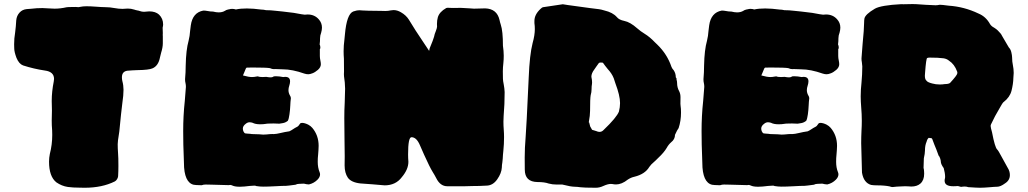

<svg xmlns="http://www.w3.org/2000/svg" viewBox="-20 -885 5005 935"><path d="M366.2 28.8C346.2 28.8 327.1 27.8 310.1 25.4C290.5 22.5 272 15.1 254.4 2.9C230.5 -16.1 218.8 -49.8 218.8 -98.1C218.8 -110.4 220.2 -123 222.7 -135.3C230.5 -165.5 234.4 -196.3 234.4 -228C234.4 -228 233.9 -250.5 233.9 -250.5C232.4 -266.6 231.9 -282.2 231.9 -298.3C231.9 -298.3 232.9 -346.2 232.9 -346.2C232.9 -346.2 231.9 -393.1 231.9 -393.1C231.9 -424.8 235.4 -456.1 241.7 -487.8C242.7 -492.2 243.2 -496.6 243.2 -500.5C243.2 -523.9 228.5 -537.6 198.7 -541.5C162.1 -546.9 127 -555.2 92.3 -566.4C79.1 -571.3 68.4 -583.5 60.1 -603.5C52.7 -623.5 49.3 -638.7 49.3 -649.9C48.8 -661.1 48.8 -667.5 48.8 -669.4C48.8 -688.5 50.3 -707.5 53.7 -726.6C56.2 -746.6 58.1 -766.1 59.1 -786.1C60.5 -801.3 65.9 -813.5 75.2 -823.7C84.5 -834 96.2 -839.4 110.8 -840.8C110.8 -840.8 130.9 -842.3 130.9 -842.3C149.4 -844.7 168 -845.7 187 -845.7C196.3 -845.7 205.6 -845.2 215.8 -844.2C225.6 -843.3 235.4 -842.8 245.6 -842.8C265.1 -842.8 284.7 -845.2 303.7 -849.6C307.6 -850.1 311.5 -850.6 314.9 -850.6C314.9 -850.6 349.6 -851.1 349.6 -851.1C351.1 -851.1 352.5 -851.1 355 -850.6C356.9 -850.1 359.9 -850.1 363.3 -850.1C364.7 -850.1 366.2 -850.6 367.7 -851.1C378.9 -853.5 389.6 -854.5 400.4 -854.5C412.6 -854.5 427.7 -854 446.8 -852.5C465.3 -851.1 480.5 -850.1 492.7 -850.1C507.8 -850.1 522.5 -848.6 537.6 -845.7C550.8 -843.3 563.5 -841.8 576.7 -841.8C584.5 -841.8 592.8 -842.3 602.1 -843.3C612.8 -843.3 623 -841.8 633.3 -838.4C638.7 -836.4 644.5 -835 649.9 -834C653.8 -833.5 657.7 -832.5 661.1 -831.1C668 -828.6 674.8 -827.6 681.6 -827.6C681.6 -827.6 707 -829.6 707 -829.6C727.1 -829.6 743.2 -824.2 754.4 -814C767.6 -801.3 774.4 -785.2 774.4 -765.6C774.4 -761.2 773.4 -755.9 772 -750C772 -750 772.9 -723.6 772.9 -723.6C772.9 -723.6 772.5 -714.4 772.5 -714.4C772.5 -711.9 772.5 -710.4 772.9 -709.5C772.9 -709.5 772.9 -674.3 772.9 -674.3C772.9 -660.2 770 -645 764.6 -627.9C764.6 -627.9 759.3 -606.4 759.3 -606.4C753.9 -577.6 741.2 -559.6 721.7 -551.8C710.4 -546.9 686 -543.9 648.9 -543.5C632.3 -543 615.7 -542 599.1 -540.5C582 -537.6 573.7 -526.9 573.7 -508.3C573.7 -502.9 574.2 -497.1 575.7 -490.7C579.6 -476.6 581.5 -461.9 581.5 -447.8C581.5 -430.2 579.6 -408.2 575.7 -382.3C572.3 -356.9 567.4 -311 561 -244.6C560.1 -236.8 559.1 -229 557.6 -221.7C555.2 -208.5 553.7 -195.8 553.2 -183.1C553.2 -169.4 553.7 -155.8 554.7 -142.6C556.2 -125 556.6 -103 556.6 -77.1C556.6 -60.1 556.2 -43.5 555.2 -26.9C554.7 -22.5 553.2 -17.6 550.3 -12.7C546.9 -7.3 543.5 -3.9 539.1 -1.5C498 19 449.2 29.3 392.1 29.3C383.8 28.8 375.5 28.8 366.2 28.8Z M1147.9 24.4C1131.8 24.4 1120.1 22.5 1111.8 18.6C1107.9 16.6 1104 15.6 1100.6 15.6C1098.1 15.6 1096.2 16.1 1094.2 16.6C1094.2 16.6 1007.3 14.2 1007.3 14.2C999 13.7 990.2 13.7 981.9 13.7C975.1 13.7 968.3 14.6 961.9 17.1C952.6 16.6 943.8 16.1 936 16.1C900.9 16.1 880.9 -12.2 876.5 -69.3C876.5 -69.3 875 -115.2 875 -115.2C873 -158.7 872.1 -202.6 872.1 -246.6C872.1 -295.4 874.5 -344.2 879.9 -393.6C879.9 -393.6 885.3 -461.9 885.3 -461.9C885.3 -468.3 884.8 -474.1 883.3 -480.5C881.8 -486.3 881.3 -491.7 881.3 -497.1C881.3 -497.1 881.3 -500.5 881.3 -500.5C883.3 -522 884.3 -543.5 884.3 -565.4C885.3 -616.7 890.1 -657.2 898.4 -686.5C902.3 -702.1 904.8 -718.3 905.8 -734.4C905.8 -734.4 909.2 -761.7 909.2 -761.7C915 -803.2 935.5 -827.1 970.2 -833.5C976.6 -833.5 982.9 -833 990.2 -831.5C999.5 -829.6 1008.8 -828.6 1017.6 -828.6C1027.3 -826.2 1036.6 -824.7 1044.9 -824.7C1056.6 -824.7 1066.9 -827.1 1075.7 -832.5C1079.1 -835 1084 -837.4 1091.3 -838.9C1091.3 -838.9 1096.7 -839.8 1096.7 -839.8C1101.1 -841.3 1106 -841.8 1110.8 -841.8C1116.7 -841.8 1122.6 -840.8 1128.9 -838.9C1144 -842.3 1162.1 -843.8 1182.1 -843.8C1203.1 -843.8 1226.6 -841.8 1252.4 -838.4C1259.8 -838.4 1267.1 -837.4 1275.4 -835.4C1290.5 -835.4 1306.2 -834.5 1321.8 -832.5C1338.9 -831.1 1368.7 -827.6 1411.1 -822.3C1442.4 -816.4 1460 -813.5 1463.9 -813.5C1463.9 -813.5 1478 -814.5 1478 -814.5C1500.5 -814.5 1518.6 -806.6 1532.2 -791C1542.5 -779.8 1547.9 -766.1 1547.9 -750.5C1547.9 -742.7 1546.4 -734.4 1543.9 -725.6C1540.5 -716.8 1538.6 -708 1538.6 -699.2C1538.6 -689 1538.1 -678.7 1536.6 -668.5C1539.1 -664.1 1540 -659.2 1540 -652.8C1540 -649.4 1539.1 -647 1537.6 -645.5C1537.6 -645.5 1537.6 -612.3 1537.6 -612.3C1537.6 -605 1538.6 -598.1 1540 -591.3C1541.5 -584 1542.5 -577.6 1542.5 -572.3C1542.5 -562 1537.6 -553.2 1528.3 -544.9C1518.6 -536.6 1509.8 -531.2 1502 -528.3C1493.7 -524.9 1486.8 -523.4 1481 -523.4C1475.1 -523.4 1469.2 -524.4 1462.9 -526.4C1422.9 -540.5 1387.7 -547.4 1357.4 -547.4C1344.7 -547.4 1332 -547.9 1318.8 -548.8C1318.8 -548.8 1314.5 -548.3 1314.5 -548.3C1308.1 -548.3 1301.3 -549.8 1294.4 -553.2C1283.2 -555.2 1254.9 -556.2 1209.5 -556.2C1209.5 -556.2 1181.6 -555.7 1181.6 -555.7C1180.2 -555.2 1178.7 -553.7 1177.2 -551.3C1175.8 -548.8 1173.3 -543 1170.4 -534.7C1167 -526.4 1164.6 -520.5 1163.1 -517.6C1182.1 -512.2 1196.8 -509.8 1207 -509.8C1214.4 -509.8 1221.2 -510.7 1228.5 -512.2C1231 -512.7 1233.4 -513.2 1235.8 -513.2C1241.2 -510.7 1249 -509.8 1259.3 -509.8C1264.2 -509.8 1270 -510.3 1276.4 -510.7C1285.2 -509.3 1291.5 -508.3 1295.4 -508.3C1295.4 -508.3 1299.8 -508.3 1299.8 -508.3C1304.2 -508.3 1309.1 -509.8 1314 -513.2C1317.4 -513.7 1320.3 -513.7 1323.7 -513.7C1335 -513.7 1346.7 -512.2 1358.9 -509.8C1362.3 -510.3 1365.7 -510.7 1368.7 -510.7C1384.8 -510.7 1392.6 -503.4 1392.6 -488.8C1392.6 -482.4 1391.1 -475.1 1388.7 -467.8C1386.2 -460.4 1384.8 -453.1 1384.8 -446.3C1384.8 -437 1387.2 -428.2 1392.1 -419.9C1395 -415.5 1396.5 -411.1 1396.5 -406.7C1395 -394.5 1394 -382.8 1393.6 -370.6C1393.1 -356.4 1391.6 -342.3 1389.6 -328.1C1387.7 -314 1385.3 -303.7 1381.8 -296.9C1374.5 -291 1366.7 -287.1 1357.9 -285.6C1349.1 -283.7 1343.3 -282.7 1340.3 -282.7C1330.1 -282.7 1320.8 -283.2 1312.5 -283.7C1303.2 -283.2 1295.9 -283.2 1289.6 -283.2C1284.2 -283.2 1278.8 -282.7 1273.4 -281.7C1266.1 -280.3 1256.8 -279.8 1246.6 -279.8C1231.4 -279.8 1219.2 -282.2 1210 -287.1C1205.1 -288.6 1200.2 -289.6 1195.3 -289.6C1189 -289.6 1182.6 -287.1 1176.8 -282.2C1167.5 -275.4 1162.6 -267.6 1162.6 -258.8C1162.6 -254.9 1163.6 -250.5 1165 -246.1C1168 -239.7 1171.4 -235.8 1174.8 -235.4C1178.2 -234.9 1181.2 -234.4 1183.6 -234.4C1188 -234.4 1192.9 -233.9 1197.8 -233.4C1202.6 -232.4 1208 -231.9 1213.9 -231.9C1224.6 -231.9 1233.9 -231.4 1242.2 -231C1250 -230 1256.3 -229.5 1261.7 -229.5C1271 -229.5 1282.2 -230.5 1294.9 -231.9C1302.2 -232.4 1306.6 -232.4 1309.1 -232.4C1309.1 -232.4 1311.5 -231.9 1311.5 -231.9C1321.8 -232.4 1333 -233.9 1346.2 -237.3C1359.4 -240.7 1373.5 -243.2 1389.2 -245.6C1394.5 -248 1400.9 -251.5 1407.2 -255.9C1413.6 -260.3 1419.4 -263.7 1425.3 -266.6C1431.2 -269 1436 -274.4 1440.4 -281.7C1442.4 -285.2 1445.8 -286.6 1450.7 -286.6C1459.5 -286.6 1469.2 -283.7 1480.5 -278.3C1488.8 -273.9 1495.6 -268.6 1501 -262.2C1521.5 -237.8 1531.7 -208.5 1531.7 -174.8C1531.2 -161.1 1530.8 -147.5 1529.3 -133.3C1527.8 -121.1 1527.3 -108.9 1527.3 -96.7C1527.3 -78.1 1530.3 -61 1536.6 -45.9C1538.1 -42.5 1538.6 -39.1 1538.6 -35.6C1538.6 -26.9 1534.2 -18.1 1525.9 -9.8C1514.6 1.5 1501 9.3 1484.4 13.2C1476.1 12.7 1468.3 11.7 1460 9.3C1450.7 9.8 1442.9 10.3 1436.5 10.3C1430.2 10.3 1424.3 11.7 1418.9 14.6C1405.8 16.1 1395 17.6 1387.7 18.6C1379.9 19.5 1375 20 1373 20C1361.3 20 1343.8 20.5 1319.8 22C1295.9 23.4 1276.4 23.9 1261.2 23.9C1250.5 23.9 1239.3 22.9 1227.5 21C1225.1 19.5 1222.7 19 1219.2 19C1212.9 19 1205.1 19.5 1195.8 20.5C1177.2 22.9 1161.1 24.4 1147.9 24.4Z M2158.2 22C2135.3 22 2117.2 8.8 2104 -18.1C2098.6 -28.3 2093.3 -38.1 2086.9 -47.9C2077.6 -63 2063.5 -90.8 2045.4 -131.3C2039.1 -146.5 2032.2 -161.6 2025.4 -176.8C2014.2 -203.6 2000.5 -216.8 1983.9 -216.8C1972.7 -216.8 1967.3 -189 1967.3 -132.8C1967.3 -121.1 1967.8 -109.4 1968.8 -97.2C1968.8 -72.3 1958 -47.4 1937 -22.5C1917 4.4 1888.7 17.6 1853 17.6C1813.5 14.2 1773.9 10.7 1734.9 8.3C1704.6 4.9 1684.1 -4.9 1673.8 -20C1663.6 -35.2 1658.2 -54.7 1658.2 -79.6C1658.2 -79.6 1658.7 -124 1658.7 -124C1658.7 -150.4 1658.2 -176.8 1657.7 -203.1C1657.2 -238.3 1656.7 -273.4 1656.7 -309.1C1656.7 -334.5 1657.2 -359.9 1658.7 -385.7C1659.7 -408.2 1660.2 -430.7 1660.6 -453.1C1660.2 -473.1 1658.7 -493.2 1655.3 -513.2C1655.3 -513.2 1654.8 -523.9 1654.8 -523.9C1654.8 -523.9 1655.3 -537.1 1655.3 -537.1C1655.3 -537.1 1654.8 -599.1 1654.8 -599.1C1653.8 -611.3 1653.3 -623.5 1653.3 -635.7C1653.3 -654.8 1654.8 -673.3 1657.2 -691.9C1657.2 -691.9 1659.7 -717.3 1659.7 -717.3C1665.5 -783.7 1679.2 -820.8 1700.2 -829.1C1710.9 -833 1721.2 -835 1731.4 -835C1735.8 -835 1740.7 -834.5 1745.6 -834C1753.9 -833 1784.2 -832.5 1836.4 -832C1836.4 -832 1856.4 -831.5 1856.4 -831.5C1865.7 -831.5 1875 -832.5 1883.3 -834.5C1887.7 -835.4 1892.1 -835.9 1896.5 -835.9C1908.2 -835.9 1920.4 -832.5 1932.6 -825.2C1949.7 -815.4 1962.4 -803.2 1971.2 -789.1C1992.2 -754.4 2014.6 -719.2 2038.6 -684.1C2048.8 -668.9 2059.6 -653.3 2069.8 -637.2C2069.8 -637.2 2072.3 -649.4 2072.3 -649.4C2084.5 -678.7 2091.8 -697.8 2093.8 -706.1C2095.2 -714.4 2098.1 -723.6 2102.5 -733.9C2106.4 -744.1 2108.4 -751.5 2108.4 -755.4C2108.4 -755.4 2107.9 -768.1 2107.9 -768.1C2107.9 -780.3 2109.4 -791 2112.3 -801.3C2117.7 -818.8 2131.3 -833.5 2152.8 -845.7C2155.3 -846.7 2158.2 -847.2 2162.1 -847.2C2164.1 -847.2 2166.5 -847.2 2169.4 -846.7C2172.4 -846.2 2178.2 -846.2 2187.5 -846.2C2187.5 -846.2 2223.6 -846.7 2223.6 -846.7C2236.8 -845.7 2246.1 -845.2 2251.5 -845.2C2256.8 -845.2 2262.7 -844.7 2269 -844.2C2275.4 -843.3 2281.7 -842.8 2288.1 -842.8C2307.1 -842.8 2325.2 -843.3 2343.3 -844.2C2380.9 -842.8 2404.3 -824.2 2412.6 -787.6C2414.1 -780.3 2416 -772.9 2418.5 -765.6C2425.8 -744.1 2429.2 -709.5 2429.2 -662.1C2431.6 -645.5 2433.1 -629.4 2433.1 -613.8C2433.1 -601.6 2432.6 -589.4 2431.2 -576.7C2429.7 -564 2428.7 -550.8 2428.7 -537.6C2428.7 -537.6 2429.2 -501.5 2429.2 -501.5C2429.2 -495.1 2430.7 -485.8 2433.1 -473.6C2435.5 -461.4 2437 -448.7 2437.5 -436.5C2437.5 -397.9 2436 -358.9 2432.6 -320.3C2432.1 -311 2431.6 -301.8 2431.6 -292.5C2431.6 -279.3 2432.1 -266.6 2433.1 -254.4C2434.1 -241.7 2434.6 -229.5 2434.6 -217.3C2434.6 -195.3 2433.6 -172.9 2431.2 -150.4C2429.7 -137.7 2428.7 -125 2428.2 -112.3C2427.7 -106 2427.2 -100.1 2426.3 -94.2C2424.8 -85.9 2423.8 -77.6 2423.8 -69.3C2422.9 -51.3 2415.5 -31.7 2401.4 -11.7C2387.2 8.8 2369.1 19 2348.1 19C2325.7 20.5 2303.2 21 2280.8 21C2268.6 21 2255.9 21.5 2243.2 22C2243.2 22 2158.2 22 2158.2 22Z M2806.6 26.9C2796.4 25.4 2787.1 24.4 2778.8 24.4C2766.6 24.4 2746.6 21 2718.3 13.7C2718.3 13.7 2690.4 13.7 2690.4 13.7C2677.2 13.7 2664.6 12.2 2651.9 8.8C2638.7 3.9 2620.6 1.5 2597.7 1.5C2556.2 1 2535.6 -19 2535.6 -59.6C2535.6 -79.1 2535.6 -98.6 2535.2 -117.7C2535.2 -146.5 2536.6 -181.6 2540 -222.2C2542 -241.7 2546.9 -336.9 2554.7 -507.3C2557.6 -581.1 2564 -637.2 2573.7 -675.3C2581.1 -701.2 2584.5 -724.1 2584.5 -743.2C2584.5 -752.9 2584 -762.7 2582.5 -772.5C2582.5 -772.5 2582.5 -783.2 2582.5 -783.2C2582.5 -803.7 2592.3 -823.2 2612.3 -841.8C2617.2 -846.7 2621.6 -849.6 2625.5 -850.1C2673.8 -857.4 2705.6 -862.3 2720.7 -864.3C2720.7 -864.3 2745.6 -860.4 2745.6 -860.4C2839.4 -847.2 2889.6 -840.8 2896.5 -840.3C2902.8 -839.8 2912.1 -837.4 2923.3 -834C2950.7 -827.6 2970.7 -816.9 2983.9 -801.8C2991.2 -792.5 3003.4 -786.6 3020 -783.2C3039.6 -779.3 3060.5 -767.1 3083 -747.1C3094.2 -737.3 3106 -728.5 3118.2 -721.2C3136.7 -710 3153.3 -695.8 3168.5 -679.7C3168.5 -679.7 3181.2 -667.5 3181.2 -667.5C3213.4 -636.2 3236.3 -600.1 3250 -559.1C3252.4 -553.2 3255.9 -547.9 3260.7 -543C3267.6 -532.7 3271 -521.5 3271 -508.3C3273.4 -505.9 3274.9 -502.9 3274.9 -500.5C3274.9 -500.5 3274.4 -498 3274.4 -498C3276.4 -492.2 3277.3 -486.3 3277.3 -481C3277.3 -465.8 3280.8 -452.6 3287.6 -440.4C3292 -431.6 3293.9 -421.9 3293.9 -411.6C3293.9 -411.6 3293.5 -379.4 3293.5 -379.4C3293.5 -376 3293.9 -372.6 3294.4 -368.7C3295.9 -360.8 3296.4 -350.1 3296.4 -336.4C3296.4 -309.6 3292.5 -284.7 3284.7 -261.2C3280.3 -255.9 3274.4 -244.6 3267.1 -228.5C3267.1 -213.9 3260.7 -201.7 3248 -191.9C3239.7 -184.6 3232.4 -175.3 3226.6 -164.6C3218.3 -150.4 3204.6 -133.8 3185.1 -115.7C3174.8 -105.5 3168 -98.6 3163.6 -95.2C3155.3 -88.4 3147.9 -80.6 3142.1 -72.3C3127.9 -48.3 3103.5 -32.7 3069.8 -24.4C3058.1 -22 3047.4 -17.1 3037.6 -10.7C3017.6 5.4 2998 13.2 2980 13.2C2974.6 13.2 2968.3 12.7 2961.9 11.2C2959.5 10.7 2957 10.7 2954.6 10.7C2944.3 10.7 2932.6 14.2 2918.5 20.5C2906.2 26.4 2893.6 29.3 2881.3 29.3C2841.8 29.3 2816.9 28.3 2806.6 26.9ZM2919.4 -252C2961.9 -292.5 2986.8 -322.8 2994.1 -341.8C2997.6 -356 2999.5 -369.6 2999.5 -382.8C2999.5 -407.7 2991.7 -439.9 2976.6 -480C2976.6 -480 2968.8 -503.9 2968.8 -503.9C2962.4 -520 2952.6 -534.7 2939.9 -548.3C2930.2 -560.1 2922.4 -570.3 2916 -579.6C2912.1 -580.1 2908.7 -580.6 2905.8 -580.6C2900.9 -580.6 2897.5 -579.6 2896 -577.6C2891.6 -572.3 2888.2 -567.4 2884.8 -562C2881.3 -556.6 2877.9 -551.3 2874 -546.4C2864.7 -534.2 2859.9 -522.5 2859.9 -511.2C2862.3 -500.5 2863.3 -491.2 2863.3 -483.9C2863.3 -481 2863.3 -478.5 2862.8 -476.1C2861.3 -467.8 2860.8 -459.5 2860.8 -450.2C2860.8 -440.9 2859.4 -431.2 2856.4 -420.9C2854.5 -410.6 2853.5 -385.3 2853.5 -344.7C2853.5 -331.1 2851.6 -312.5 2847.2 -289.1C2848.1 -289.1 2849.1 -288.6 2849.1 -288.6C2849.1 -288.6 2854 -269.5 2854 -269.5C2854 -269.5 2863.3 -252.9 2863.3 -252.9C2863.3 -252.9 2883.8 -246.6 2883.8 -246.6C2889.2 -244.1 2894.5 -242.7 2899.4 -242.7C2906.7 -242.7 2913.6 -245.6 2919.4 -252Z M3672.4 24.4C3656.2 24.4 3644.5 22.5 3636.2 18.6C3632.3 16.6 3628.4 15.6 3625 15.6C3622.6 15.6 3620.6 16.1 3618.7 16.6C3618.7 16.6 3531.7 14.2 3531.7 14.2C3523.4 13.7 3514.6 13.7 3506.3 13.7C3499.5 13.7 3492.7 14.6 3486.3 17.1C3477.1 16.6 3468.3 16.1 3460.4 16.1C3425.3 16.1 3405.3 -12.2 3400.9 -69.3C3400.9 -69.3 3399.4 -115.2 3399.4 -115.2C3397.5 -158.7 3396.5 -202.6 3396.5 -246.6C3396.5 -295.4 3398.9 -344.2 3404.3 -393.6C3404.3 -393.6 3409.7 -461.9 3409.7 -461.9C3409.7 -468.3 3409.2 -474.1 3407.7 -480.5C3406.2 -486.3 3405.8 -491.7 3405.8 -497.1C3405.8 -497.1 3405.8 -500.5 3405.8 -500.5C3407.7 -522 3408.7 -543.5 3408.7 -565.4C3409.7 -616.7 3414.6 -657.2 3422.9 -686.5C3426.8 -702.1 3429.2 -718.3 3430.2 -734.4C3430.2 -734.4 3433.6 -761.7 3433.6 -761.7C3439.5 -803.2 3460 -827.1 3494.6 -833.5C3501 -833.5 3507.3 -833 3514.6 -831.5C3523.9 -829.6 3533.2 -828.6 3542 -828.6C3551.8 -826.2 3561 -824.7 3569.3 -824.7C3581.1 -824.7 3591.3 -827.1 3600.1 -832.5C3603.5 -835 3608.4 -837.4 3615.7 -838.9C3615.7 -838.9 3621.1 -839.8 3621.1 -839.8C3625.5 -841.3 3630.4 -841.8 3635.3 -841.8C3641.1 -841.8 3647 -840.8 3653.3 -838.9C3668.5 -842.3 3686.5 -843.8 3706.5 -843.8C3727.5 -843.8 3751 -841.8 3776.9 -838.4C3784.2 -838.4 3791.5 -837.4 3799.8 -835.4C3814.9 -835.4 3830.6 -834.5 3846.2 -832.5C3863.3 -831.1 3893.1 -827.6 3935.5 -822.3C3966.8 -816.4 3984.4 -813.5 3988.3 -813.5C3988.3 -813.5 4002.4 -814.5 4002.4 -814.5C4024.9 -814.5 4043 -806.6 4056.6 -791C4066.9 -779.8 4072.3 -766.1 4072.3 -750.5C4072.3 -742.7 4070.8 -734.4 4068.4 -725.6C4064.9 -716.8 4063 -708 4063 -699.2C4063 -689 4062.5 -678.7 4061 -668.5C4063.5 -664.1 4064.5 -659.2 4064.5 -652.8C4064.5 -649.4 4063.5 -647 4062 -645.5C4062 -645.5 4062 -612.3 4062 -612.3C4062 -605 4063 -598.1 4064.5 -591.3C4065.9 -584 4066.9 -577.6 4066.9 -572.3C4066.9 -562 4062 -553.2 4052.7 -544.9C4043 -536.6 4034.2 -531.2 4026.4 -528.3C4018.1 -524.9 4011.2 -523.4 4005.4 -523.4C3999.5 -523.4 3993.7 -524.4 3987.3 -526.4C3947.3 -540.5 3912.1 -547.4 3881.8 -547.4C3869.1 -547.4 3856.4 -547.9 3843.3 -548.8C3843.3 -548.8 3838.9 -548.3 3838.9 -548.3C3832.5 -548.3 3825.7 -549.8 3818.8 -553.2C3807.6 -555.2 3779.3 -556.2 3733.9 -556.2C3733.9 -556.2 3706.1 -555.7 3706.1 -555.7C3704.6 -555.2 3703.1 -553.7 3701.7 -551.3C3700.2 -548.8 3697.8 -543 3694.8 -534.7C3691.4 -526.4 3689 -520.5 3687.5 -517.6C3706.5 -512.2 3721.2 -509.8 3731.4 -509.8C3738.8 -509.8 3745.6 -510.7 3752.9 -512.2C3755.4 -512.7 3757.8 -513.2 3760.3 -513.2C3765.6 -510.7 3773.4 -509.8 3783.7 -509.8C3788.6 -509.8 3794.4 -510.3 3800.8 -510.7C3809.6 -509.3 3815.9 -508.3 3819.8 -508.3C3819.8 -508.3 3824.2 -508.3 3824.2 -508.3C3828.6 -508.3 3833.5 -509.8 3838.4 -513.2C3841.8 -513.7 3844.7 -513.7 3848.1 -513.7C3859.4 -513.7 3871.1 -512.2 3883.3 -509.8C3886.7 -510.3 3890.1 -510.7 3893.1 -510.7C3909.2 -510.7 3917 -503.4 3917 -488.8C3917 -482.4 3915.5 -475.1 3913.1 -467.8C3910.6 -460.4 3909.2 -453.1 3909.2 -446.3C3909.2 -437 3911.6 -428.2 3916.5 -419.9C3919.4 -415.5 3920.9 -411.1 3920.9 -406.7C3919.4 -394.5 3918.5 -382.8 3918 -370.6C3917.5 -356.4 3916 -342.3 3914.1 -328.1C3912.1 -314 3909.7 -303.7 3906.2 -296.9C3898.9 -291 3891.1 -287.1 3882.3 -285.6C3873.5 -283.7 3867.7 -282.7 3864.7 -282.7C3854.5 -282.7 3845.2 -283.2 3836.9 -283.7C3827.6 -283.2 3820.3 -283.2 3814 -283.2C3808.6 -283.2 3803.2 -282.7 3797.9 -281.7C3790.5 -280.3 3781.2 -279.8 3771 -279.8C3755.9 -279.8 3743.7 -282.2 3734.4 -287.1C3729.5 -288.6 3724.6 -289.6 3719.7 -289.6C3713.4 -289.6 3707 -287.1 3701.2 -282.2C3691.9 -275.4 3687 -267.6 3687 -258.8C3687 -254.9 3688 -250.5 3689.5 -246.1C3692.4 -239.7 3695.8 -235.8 3699.2 -235.4C3702.6 -234.9 3705.6 -234.4 3708 -234.4C3712.4 -234.4 3717.3 -233.9 3722.2 -233.4C3727.1 -232.4 3732.4 -231.9 3738.3 -231.9C3749 -231.9 3758.3 -231.4 3766.6 -231C3774.4 -230 3780.8 -229.5 3786.1 -229.5C3795.4 -229.5 3806.6 -230.5 3819.3 -231.9C3826.7 -232.4 3831.1 -232.4 3833.5 -232.4C3833.5 -232.4 3835.9 -231.9 3835.9 -231.9C3846.2 -232.4 3857.4 -233.9 3870.6 -237.3C3883.8 -240.7 3897.9 -243.2 3913.6 -245.6C3918.9 -248 3925.3 -251.5 3931.6 -255.9C3938 -260.3 3943.8 -263.7 3949.7 -266.6C3955.6 -269 3960.4 -274.4 3964.8 -281.7C3966.8 -285.2 3970.2 -286.6 3975.1 -286.6C3983.9 -286.6 3993.7 -283.7 4004.9 -278.3C4013.2 -273.9 4020 -268.6 4025.4 -262.2C4045.9 -237.8 4056.2 -208.5 4056.2 -174.8C4055.7 -161.1 4055.2 -147.5 4053.7 -133.3C4052.2 -121.1 4051.8 -108.9 4051.8 -96.7C4051.8 -78.1 4054.7 -61 4061 -45.9C4062.5 -42.5 4063 -39.1 4063 -35.6C4063 -26.9 4058.6 -18.1 4050.3 -9.8C4039.1 1.5 4025.4 9.3 4008.8 13.2C4000.5 12.7 3992.7 11.7 3984.4 9.3C3975.1 9.8 3967.3 10.3 3960.9 10.3C3954.6 10.3 3948.7 11.7 3943.4 14.6C3930.2 16.1 3919.4 17.6 3912.1 18.6C3904.3 19.5 3899.4 20 3897.5 20C3885.7 20 3868.2 20.5 3844.2 22C3820.3 23.4 3800.8 23.9 3785.6 23.9C3774.9 23.9 3763.7 22.9 3752 21C3749.5 19.5 3747.1 19 3743.7 19C3737.3 19 3729.5 19.5 3720.2 20.5C3701.7 22.9 3685.5 24.4 3672.4 24.4Z M4695.3 26.4C4689.9 24.4 4684.6 23.4 4678.2 23.4C4674.3 23.4 4670.9 23.4 4668.5 23.9C4665.5 24.4 4663.6 24.9 4662.1 24.9C4659.2 24.9 4655.8 24.4 4652.3 22.9C4648.9 21.5 4645 21 4641.6 21C4641.6 21 4637.2 21.5 4637.2 21.5C4637.2 21.5 4622.6 22 4622.6 22C4594.2 22 4580.1 13.2 4580.1 -4.9C4580.1 -8.8 4580.6 -13.2 4582 -17.6C4582 -17.6 4582.5 -23.4 4582.5 -23.4C4582.5 -35.6 4580.1 -50.3 4575.7 -66.4C4566.4 -79.1 4561.5 -89.8 4561.5 -98.6C4561.5 -102.1 4560.5 -107.4 4558.1 -114.3C4555.7 -121.1 4553.2 -125.5 4550.8 -127.4C4546.9 -138.7 4543.5 -148.4 4540 -156.7C4533.2 -172.9 4526.9 -188.5 4521.5 -203.6C4520 -210 4516.6 -212.9 4512.2 -212.9C4512.2 -212.9 4509.3 -212.4 4509.3 -212.4C4509.3 -212.4 4503.9 -213.9 4503.9 -213.9C4503.9 -213.9 4502.4 -213.4 4502.4 -213.4C4498 -210 4494.6 -204.1 4492.2 -194.8C4486.8 -182.6 4484.4 -168.5 4484.4 -152.3C4484.4 -142.1 4482.4 -129.4 4479 -114.3C4478.5 -102.1 4478 -91.8 4478 -83C4478 -83 4477.5 -67.4 4477.5 -67.4C4479 -62 4480 -56.2 4480 -50.8C4480 -50.8 4480.5 -39.1 4480.5 -39.1C4480.5 -18.1 4474.6 -2.4 4462.4 8.8C4451.2 18.6 4436.5 23.4 4417.5 23.4C4413.1 23.4 4408.2 22.9 4403.3 22.5C4397.9 22 4392.6 22 4387.2 22C4379.9 22 4373 22.5 4366.2 22.9C4359.4 23.4 4352.5 23.9 4346.2 23.9C4346.2 23.9 4327.1 25.9 4327.1 25.9C4321.8 25.9 4317.4 24.9 4313 22.9C4296.9 19.5 4275.9 17.6 4250 17.6C4240.7 17.6 4231.4 17.1 4222.2 15.6C4198.2 8.8 4183.1 -11.2 4177.7 -44.4C4177.7 -44.4 4173.8 -187.5 4173.8 -187.5C4173.8 -208 4174.3 -228.5 4175.3 -249C4176.3 -264.6 4176.8 -280.3 4176.8 -296.4C4176.8 -318.4 4175.8 -340.8 4173.8 -363.3C4172.4 -380.9 4171.4 -398.4 4171.4 -416C4171.4 -438.5 4172.9 -460.9 4175.3 -482.9C4177.7 -508.8 4179.2 -535.2 4179.2 -561.5C4178.7 -567.9 4178.2 -574.7 4177.2 -581.1C4175.8 -587.4 4175.3 -594.2 4175.3 -600.6C4175.3 -606.4 4177.2 -629.9 4180.7 -671.4C4185.5 -719.7 4188 -753.4 4188 -773.4C4188 -781.2 4188.5 -788.1 4189.5 -794.4C4191.9 -808.1 4209 -824.2 4240.7 -842.8C4260.7 -854 4303.2 -861.3 4369.1 -864.7C4369.1 -864.7 4379.4 -864.3 4379.4 -864.3C4397.9 -864.7 4412.6 -865.2 4423.8 -865.2C4432.1 -865.2 4438.5 -865.2 4442.4 -864.7C4473.1 -862.3 4504.4 -860.4 4535.6 -859.4C4541.5 -859.4 4547.4 -859.9 4553.2 -861.3C4553.2 -861.3 4557.1 -861.8 4557.1 -861.8C4563.5 -861.8 4577.6 -860.4 4599.6 -857.4C4650.4 -854 4698.7 -841.3 4744.6 -819.3C4768.6 -809.6 4787.6 -792.5 4801.3 -767.6C4805.7 -760.7 4812 -754.9 4820.8 -750.5C4828.6 -745.6 4834.5 -741.2 4838.9 -736.8C4850.1 -726.1 4856.9 -717.3 4859.4 -710.9C4859.4 -710.9 4892.6 -654.3 4892.6 -654.3C4897.9 -648.9 4902.3 -641.6 4904.8 -631.3C4907.2 -621.1 4908.7 -612.3 4908.7 -605.5C4908.7 -591.3 4910.2 -578.6 4912.6 -567.4C4915 -555.7 4916.5 -543 4916.5 -529.8C4916.5 -529.8 4915 -507.3 4915 -507.3C4914.6 -485.4 4911.1 -463.9 4905.8 -442.9C4900.4 -421.9 4887.7 -403.8 4867.7 -388.2C4867.2 -387.7 4866.2 -386.7 4865.2 -386.2C4863.8 -385.7 4857.9 -376 4847.7 -357.9C4832.5 -332.5 4818.4 -306.6 4806.2 -279.8C4804.7 -277.3 4804.2 -274.4 4804.2 -271C4804.2 -266.6 4806.6 -256.3 4811 -240.7C4820.3 -191.9 4828.6 -164.1 4835.9 -157.2C4839.8 -153.8 4847.2 -141.6 4857.9 -121.1C4868.7 -100.6 4878.4 -83 4887.2 -67.9C4894.5 -56.6 4897.9 -44.9 4897.9 -32.7C4897.9 -15.6 4890.1 -2 4874.5 7.8C4859.4 19 4846.7 24.4 4835.9 24.4C4827.6 24.4 4815.4 25.4 4798.3 26.9C4781.2 28.3 4766.1 29.3 4752.4 29.3C4742.2 29.3 4723.1 28.3 4695.3 26.4ZM4581.5 -475.6C4593.3 -475.6 4601.6 -477.5 4606.4 -481C4629.4 -505.9 4641.1 -521.5 4641.6 -526.9C4641.6 -526.9 4642.1 -531.2 4642.1 -531.2C4642.1 -533.7 4641.6 -535.6 4640.6 -537.6C4632.3 -560.5 4619.1 -578.1 4601.6 -589.4C4594.2 -595.7 4585 -599.6 4574.7 -601.1C4557.6 -603.5 4535.2 -604.5 4507.8 -604.5C4502.4 -604.5 4498.5 -604 4495.1 -602.5C4491.7 -601.1 4488.3 -577.1 4484.9 -530.8C4484.4 -525.4 4483.9 -521 4483.9 -516.6C4483.9 -504.9 4486.3 -496.6 4491.7 -492.2C4495.1 -486.8 4504.4 -482.4 4519.5 -478.5C4531.2 -475.1 4543.5 -473.6 4556.6 -473.6C4564.5 -473.6 4572.8 -474.1 4581.5 -475.6Z"/></svg>

Font: Kaph
Style: Regular
Weight: 400
Designer: GGBotNet
Foundry: f0n7.com